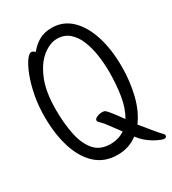

<svg xmlns="http://www.w3.org/2000/svg" viewBox="-188 -814 880 981"><g transform="rotate(-30 251.5 -323.5)"><path d="M485 66Q475 64 453.5 54Q432 44 409.5 27.5Q387 11 371 -9L361 -21Q311 18 243 18Q166 18 115.5 -28.5Q65 -75 40 -155Q15 -235 15 -337Q15 -403 26.5 -461.5Q38 -520 55 -564Q72 -608 90 -633Q108 -658 120 -658Q127 -658 132.5 -654.5Q138 -651 142 -647Q167 -678 198 -695.5Q229 -713 273 -713Q340 -713 387.5 -667.5Q435 -622 460 -543Q485 -464 485 -363Q485 -275 465.5 -197Q446 -119 406 -66Q442 -22 459.5 -0.5Q477 21 484 28.5Q491 36 494 39Q503 46 503 55Q503 66 489 66ZM270 -144Q265 -152 252 -165Q239 -178 237 -181Q235 -183 235 -188Q235 -198 250 -204.5Q265 -211 280 -211Q294 -211 301 -205Q309 -198 327 -175Q345 -152 367 -121Q395 -167 405.5 -232.5Q416 -298 416 -371Q416 -422 408.5 -472Q401 -522 384 -562.5Q367 -603 338.5 -627Q310 -651 268 -651Q227 -651 184 -617.5Q141 -584 112 -515Q83 -446 83 -339Q83 -259 96.5 -193Q110 -127 143.5 -87.5Q177 -48 238 -48Q287 -48 323 -73Z"/></g></svg>

Font: Moon Stars Kai T HW
Style: Regular
Weight: 400
Designer: GuiWonder
Version: Version 1.101